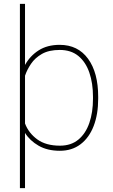

<svg xmlns="http://www.w3.org/2000/svg" viewBox="-20 -770 587 993"><path d="M487.8 -269.5V-259.3Q487.8 -178.7 464.4 -118.2Q440.9 -57.6 396.5 -23.9Q352.1 9.8 289.6 9.8Q225.1 9.8 179.7 -16.4Q134.3 -42.5 109.4 -82.5V203.1H83V-750H109.4V-434.1Q135.3 -481 179.9 -509.5Q224.6 -538.1 288.6 -538.1Q382.8 -538.1 435.3 -466.3Q487.8 -394.5 487.8 -269.5ZM460.9 -259.3V-269.5Q460.9 -339.8 442.1 -394.5Q423.3 -449.2 385.3 -480.5Q347.2 -511.7 289.1 -511.7Q232.9 -511.7 197 -491.2Q161.1 -470.7 140.4 -439.9Q119.6 -409.2 109.4 -378.4V-131.3Q127.9 -82 172.6 -49.3Q217.3 -16.6 290 -16.6Q347.7 -16.6 385.5 -48.1Q423.3 -79.6 442.1 -134.3Q460.9 -189 460.9 -259.3Z"/></svg>

Font: Vazirmatn RD FD Thin
Style: Regular
Weight: 100
Designer: Saber Rastikerdar
Foundry: Saber Rastikerdar
Version: Version 33.003